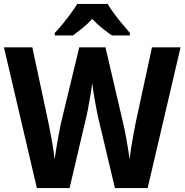

<svg xmlns="http://www.w3.org/2000/svg" viewBox="-20 -954 937 974"><path d="M896 -714 729 0H563L477 -362Q474 -376 470 -397Q466 -418 461.5 -442.5Q457 -467 453.5 -490.5Q450 -514 448 -532Q446 -517 442.5 -494Q439 -471 434.5 -446.5Q430 -422 426 -399.5Q422 -377 418 -362L333 0H167L0 -714H144L225 -335Q229 -316 233.5 -291.5Q238 -267 243 -241Q248 -215 251.5 -190Q255 -165 257 -145Q260 -166 264 -191.5Q268 -217 272.5 -242.5Q277 -268 281.5 -290.5Q286 -313 289 -328L382 -714H515L605 -328Q609 -313 613.5 -290Q618 -267 622.5 -241Q627 -215 631 -190.5Q635 -166 637 -145Q640 -172 645.5 -206Q651 -240 657.5 -274.5Q664 -309 669 -335L751 -714ZM526 -934Q539 -912 558.5 -885.5Q578 -859 599.5 -833.5Q621 -808 639 -787V-774H548Q525 -790 498.5 -811Q472 -832 448 -858Q424 -832 398 -811Q372 -790 350 -774H258V-787Q276 -806 297.5 -832Q319 -858 339 -885.5Q359 -913 372 -934Z"/></svg>

Font: Noto Sans Thai SemiCondensed
Style: Bold
Weight: 700
Width: 4
Designer: Monotype Design Team
Foundry: Monotype Imaging Inc.
Version: Version 2.001